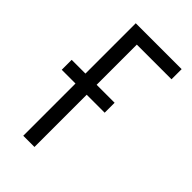

<svg xmlns="http://www.w3.org/2000/svg" viewBox="-173 -587 642 642"><g transform="rotate(45 148.0 -266.0)"><path d="M287 -532V-484H123V-294H208V-247H123V0H70V-247H5V-294H70V-532Z"/></g></svg>

Font: Noto Sans ExtraCondensed Light
Style: Regular
Weight: 300
Width: 2
Designer: Monotype Design Team
Foundry: Monotype Imaging Inc.
Version: Version 2.013; ttfautohint (v1.8.4.7-5d5b)